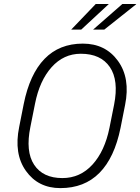

<svg xmlns="http://www.w3.org/2000/svg" viewBox="-20 -942 709 972"><path d="M590.3 -294.9Q559.6 -143.6 483.4 -66.7Q407.2 10.3 285.6 10.3Q173.3 10.3 111.3 -76.7Q49.3 -163.6 77.1 -299.3L100.1 -415.5Q130.4 -566.4 205.3 -643.8Q280.3 -721.2 399.4 -721.2Q513.7 -721.2 577.1 -633.8Q640.6 -546.4 613.3 -411.1ZM557.6 -412.1Q582 -535.2 536.1 -602.5Q490.2 -669.9 389.2 -669.9Q302.2 -669.9 241.2 -601.8Q180.2 -533.7 157.2 -416.5L133.8 -299.3Q108.4 -175.3 152.8 -107.9Q197.3 -40.5 295.9 -40.5Q385.7 -40.5 448 -108.6Q510.3 -176.8 534.2 -294.9ZM599.6 -921.9H668.9L669.4 -920.4L507.8 -792H451.2ZM464.8 -921.9H531.2L391.1 -792H340.3Z"/></svg>

Font: Franko
Style: Light Italic
Weight: 300
Designer: Google
Version: Version 1.200310; 2013